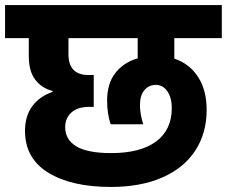

<svg xmlns="http://www.w3.org/2000/svg" viewBox="-37 -760 898 760"><path d="M653 -609V-528Q713 -508 747 -455.5Q781 -403 781 -325Q781 -233 736 -164Q691 -95 605.5 -57.5Q520 -20 402 -20Q246 -20 154 -76.5Q62 -133 62 -242Q62 -301 91 -340Q120 -379 171 -396V-400Q128 -411 102.5 -444.5Q77 -478 77 -538V-609H-17V-740H841V-609ZM508 -609H234V-545Q234 -463 314 -463H334V-337H317Q270 -337 245.5 -314.5Q221 -292 221 -257Q221 -207 265.5 -180.5Q310 -154 403 -154Q519 -154 581 -200Q643 -246 643 -333Q643 -373 625.5 -398.5Q608 -424 580 -424Q552 -424 534.5 -403Q517 -382 517 -344Q517 -309 530 -268H401Q387 -310 387 -362Q387 -429 419.5 -471Q452 -513 508 -529Z"/></svg>

Font: Poppins A&M
Style: Bold-A&M
Weight: 700
Designer: Ninad Kale (Devanagari), Jonny Pinhorn (Latin)
Foundry: Indian Type Foundry
Version: 4.004